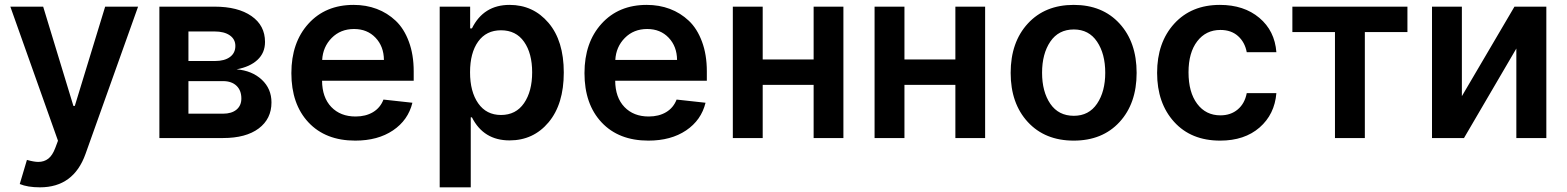

<svg xmlns="http://www.w3.org/2000/svg" viewBox="-20 -573 6504 797"><path d="M146 204.6Q94.7 204.6 62 190.9L91.8 90.8Q121.6 99.1 138.7 99.1Q163.1 99.1 180.4 85.7Q197.8 72.3 209.5 41L220.7 11.2L22.9 -545.4H159.2L284.7 -133.3H290.5L416.5 -545.4H553.2L335 65.9Q285.6 204.6 146 204.6Z M641.6 0V-545.4H870.6Q967.8 -545.4 1023.9 -506.3Q1080.1 -467.3 1080.1 -398.9Q1080.1 -353.5 1048.8 -324.5Q1017.6 -295.4 961.9 -285.2Q1026.4 -279.8 1066.7 -242.2Q1106.9 -204.6 1106.9 -147.9Q1106.9 -79.6 1054 -39.8Q1001 0 905.8 0ZM762.2 -319.8H873Q912.1 -319.8 934.6 -336.4Q957 -353 957 -382.3Q957 -410.2 933.8 -426.3Q910.6 -442.4 870.6 -442.4H762.2ZM762.2 -101.1H905.8Q941.4 -101.1 961.7 -117.9Q981.9 -134.8 981.9 -164.1Q981.9 -197.8 961.7 -217Q941.4 -236.3 905.8 -236.3H762.2Z M1454.6 10.7Q1331.5 10.7 1260.5 -64.9Q1189.5 -140.6 1189.5 -269.5Q1189.5 -396.5 1260.3 -474.6Q1331.1 -552.7 1447.8 -552.7Q1499.5 -552.7 1543.7 -536.1Q1587.9 -519.5 1622.6 -486.8Q1657.2 -454.1 1677.2 -400.1Q1697.3 -346.2 1697.3 -276.9V-237.8H1316.9Q1317.4 -168.5 1355.2 -128.9Q1393.1 -89.4 1456.1 -89.4Q1498 -89.4 1528.3 -107.4Q1558.6 -125.5 1571.8 -159.7L1691.9 -146.5Q1674.3 -74.2 1611.3 -31.7Q1548.3 10.7 1454.6 10.7ZM1317.4 -324.2H1573.7Q1573.2 -380.4 1538.8 -416.5Q1504.4 -452.6 1449.7 -452.6Q1393.6 -452.6 1356.9 -415.5Q1320.3 -378.4 1317.4 -324.2Z M1805.2 204.6V-545.4H1931.6V-455.1H1939Q1987.3 -552.7 2095.2 -552.7Q2193.4 -552.7 2256.8 -478.3Q2320.3 -403.8 2320.3 -272Q2320.3 -140.6 2257.3 -65.4Q2194.3 9.8 2095.2 9.8Q1987.3 9.8 1939 -85.9H1934.1V204.6ZM2059.6 -95.7Q2121.6 -95.7 2155.3 -144.8Q2189 -193.8 2189 -272.9Q2189 -351.6 2155.5 -399.4Q2122.1 -447.3 2059.6 -447.3Q1998.5 -447.3 1964.8 -400.4Q1931.2 -353.5 1931.2 -272.9Q1931.2 -192.4 1965.1 -144Q1999 -95.7 2059.6 -95.7Z M2671.4 10.7Q2548.3 10.7 2477.3 -64.9Q2406.2 -140.6 2406.2 -269.5Q2406.2 -396.5 2477.1 -474.6Q2547.9 -552.7 2664.6 -552.7Q2716.3 -552.7 2760.5 -536.1Q2804.7 -519.5 2839.4 -486.8Q2874 -454.1 2894 -400.1Q2914.1 -346.2 2914.1 -276.9V-237.8H2533.7Q2534.2 -168.5 2572 -128.9Q2609.9 -89.4 2672.9 -89.4Q2714.8 -89.4 2745.1 -107.4Q2775.4 -125.5 2788.6 -159.7L2908.7 -146.5Q2891.1 -74.2 2828.1 -31.7Q2765.1 10.7 2671.4 10.7ZM2534.2 -324.2H2790.5Q2790 -380.4 2755.6 -416.5Q2721.2 -452.6 2666.5 -452.6Q2610.4 -452.6 2573.7 -415.5Q2537.1 -378.4 2534.2 -324.2Z M3146 -545.4V-326.2H3357.4V-545.4H3481V0H3357.4V-220.7H3146V0H3022V-545.4Z M3734.4 -545.4V-326.2H3945.8V-545.4H4069.3V0H3945.8V-220.7H3734.4V0H3610.4V-545.4Z M4175.3 -270.5Q4175.3 -397.9 4246.6 -475.3Q4317.9 -552.7 4437 -552.7Q4556.2 -552.7 4627.2 -475.3Q4698.2 -397.9 4698.2 -270.5Q4698.2 -143.6 4627.2 -66.4Q4556.2 10.7 4437 10.7Q4317.9 10.7 4246.6 -66.4Q4175.3 -143.6 4175.3 -270.5ZM4437.5 -92.3Q4500 -92.3 4533.9 -142.6Q4567.9 -192.9 4567.9 -271Q4567.9 -349.6 4533.9 -400.1Q4500 -450.7 4437.5 -450.7Q4374 -450.7 4339.8 -400.1Q4305.7 -349.6 4305.7 -271Q4305.7 -192.4 4339.8 -142.3Q4374 -92.3 4437.5 -92.3Z M5044.9 10.7Q4924.3 10.7 4853.8 -67.1Q4783.2 -145 4783.2 -270.5Q4783.2 -396.5 4854.2 -474.6Q4925.3 -552.7 5043.9 -552.7Q5143.6 -552.7 5207.5 -499Q5271.5 -445.3 5278.3 -356.4H5155.3Q5147.5 -397.9 5119.1 -423.3Q5090.8 -448.7 5045.9 -448.7Q4985.8 -448.7 4949.7 -401.6Q4913.6 -354.5 4913.6 -272.9Q4913.6 -189.9 4949.5 -142.1Q4985.4 -94.2 5045.9 -94.2Q5088.9 -94.2 5117.9 -118.7Q5147 -143.1 5155.3 -186.5H5278.3Q5271 -98.1 5208.5 -43.7Q5146 10.7 5044.9 10.7Z M5344.7 -439.9V-545.4H5822.3V-439.9H5645.5V0H5521.5V-439.9Z M6048.3 -173.8 6266.6 -545.4H6398.9V0H6274.4V-371.6L6057.1 0H5924.3V-545.4H6048.3Z"/></svg>

Font: Interop SemBd
Style: Regular
Weight: 600
Designer: Rasmus Andersson, Google, Jang Haemin
Foundry: jhaemin
Version: Version 1.007